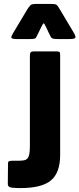

<svg xmlns="http://www.w3.org/2000/svg" viewBox="-20 -963 406 983"><path d="M189 -820 175 -791Q167 -774 163 -768.5Q159 -763 134 -763H67Q38 -763 38 -771Q38 -779 48 -795L121 -917Q131 -932 137.5 -937.5Q144 -943 169 -943H240Q258 -943 265 -940.5Q272 -938 276 -931.5Q280 -925 287 -914L358 -795Q368 -778 366 -770.5Q364 -763 334 -763H280Q260 -763 252 -765Q244 -767 240.5 -773.5Q237 -780 230 -794L216 -824Q206 -846 202.5 -843.5Q199 -841 189 -820ZM44 -140H71Q85 -140 98 -141.5Q111 -143 119 -150Q127 -158 130 -174Q133 -190 133 -215V-676Q133 -690 137 -695Q141 -700 154 -700H265Q279 -700 283.5 -697.5Q288 -695 288 -681V-170Q288 -79 241 -39.5Q194 0 84 0Q77 0 64 -0.5Q51 -1 43 -2Q30 -3 25 -8Q20 -13 20 -20L21 -125Q21 -136 27 -138Q33 -140 44 -140Z"/></svg>

Font: Railroad Gothic CC
Style: Bold
Weight: 700
Designer: indestructible type*
Foundry: Cowboy Collective
Version: Version 1.000